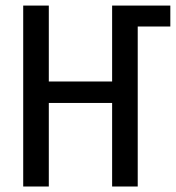

<svg xmlns="http://www.w3.org/2000/svg" viewBox="-20 -679 640 699"><path d="M388.2 0V-304.2H157.7V0H64.5V-658.7H157.7V-382.3H388.2V-658.7H600.1V-582.5H481.4V0Z"/></svg>

Font: Courier New
Style: Regular
Weight: 400
Designer: Steve Matteson
Foundry: Ascender Corporation
Version: Version 2.00.3